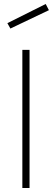

<svg xmlns="http://www.w3.org/2000/svg" viewBox="-20 -942 265 962"><path d="M128 0V-692H92V0ZM32 -799 225 -891 209 -922 17 -826Z"/></svg>

Font: RazerF5 Thin
Style: Regular
Weight: 250
Foundry: Razer Inc.
Version: Version 2